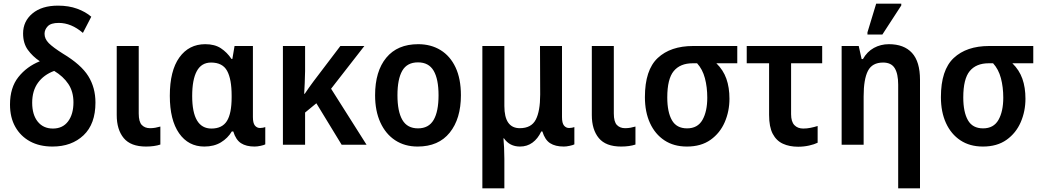

<svg xmlns="http://www.w3.org/2000/svg" viewBox="-20 -796 5737 1056"><path d="M269 10Q197 10 145 -18.5Q93 -47 64 -98.5Q35 -150 35 -221Q35 -314 81 -372Q127 -430 199 -459Q159 -486 133 -522Q107 -558 107 -612Q107 -679 158.5 -722Q210 -765 299 -765Q358 -765 404.5 -748Q451 -731 482 -704L436 -615Q372 -670 303 -670Q260 -670 242.5 -651.5Q225 -633 225 -610Q225 -582 248.5 -558.5Q272 -535 326 -501Q426 -441 465.5 -377.5Q505 -314 505 -232Q505 -114 439.5 -52Q374 10 269 10ZM271 -89Q325 -89 354.5 -128.5Q384 -168 384 -233Q384 -292 356 -334Q328 -376 278 -406Q221 -385 189 -341Q157 -297 157 -231Q157 -165 187.5 -127Q218 -89 271 -89Z M783 10Q699 10 660.5 -36.5Q622 -83 622 -163V-543H743V-172Q743 -126 760 -108.5Q777 -91 805 -91Q821 -91 834.5 -93.5Q848 -96 862 -100V-1Q829 10 783 10Z M1104 10Q1016 10 965 -63Q914 -136 914 -269Q914 -407 966.5 -480Q1019 -553 1109 -553Q1161 -553 1195 -530.5Q1229 -508 1253 -472H1258L1270 -543H1371V-152Q1371 -119 1382 -105.5Q1393 -92 1410 -92Q1418 -92 1426 -93.5Q1434 -95 1439 -97V-2Q1432 2 1413.5 6Q1395 10 1380 10Q1334 10 1305.5 -8.5Q1277 -27 1263 -73H1255Q1233 -36 1195 -13Q1157 10 1104 10ZM1143 -89Q1202 -89 1228 -130.5Q1254 -172 1254 -261V-270Q1254 -361 1229 -406.5Q1204 -452 1141 -452Q1088 -452 1062.5 -405Q1037 -358 1037 -268Q1037 -89 1143 -89Z M1984 -543 1801 -308 1996 0H1859L1720 -228L1658 -177V0H1536V-543H1658V-405Q1657 -371 1656 -339Q1655 -307 1653 -280H1656Q1668 -298 1680 -315Q1692 -332 1704 -348L1852 -543Z M2515 -272Q2515 -143 2453.5 -66.5Q2392 10 2277 10Q2206 10 2153.5 -24.5Q2101 -59 2072 -122.5Q2043 -186 2043 -272Q2043 -404 2104.5 -478.5Q2166 -553 2280 -553Q2350 -553 2403 -520.5Q2456 -488 2485.5 -425.5Q2515 -363 2515 -272ZM2166 -272Q2166 -183 2193 -136.5Q2220 -90 2279 -90Q2338 -90 2365 -136.5Q2392 -183 2392 -272Q2392 -361 2365 -407Q2338 -453 2279 -453Q2219 -453 2192.5 -407Q2166 -361 2166 -272Z M2633 240V-543H2754V-213Q2754 -91 2839 -91Q2902 -91 2926.5 -137.5Q2951 -184 2951 -276L2950 -543H3071V-152Q3071 -119 3082 -105.5Q3093 -92 3110 -92Q3118 -92 3126 -93.5Q3134 -95 3139 -97V-2Q3132 2 3113.5 6Q3095 10 3081 10Q3034 10 3005.5 -8.5Q2977 -27 2963 -73H2957Q2938 -33 2908.5 -11.5Q2879 10 2840 10Q2783 10 2752 -35H2749Q2751 -15 2752.5 16.5Q2754 48 2754 78V240Z M3396 10Q3312 10 3273.5 -36.5Q3235 -83 3235 -163V-543H3356V-172Q3356 -126 3373 -108.5Q3390 -91 3418 -91Q3434 -91 3447.5 -93.5Q3461 -96 3475 -100V-1Q3442 10 3396 10Z M3758 10Q3686 10 3634.5 -24Q3583 -58 3555 -119Q3527 -180 3527 -262Q3527 -411 3597.5 -477Q3668 -543 3792 -543H4035V-448H3920Q3958 -411 3975 -363Q3992 -315 3992 -253Q3992 -184 3966 -124Q3940 -64 3888 -27Q3836 10 3758 10ZM3759 -90Q3817 -90 3843.5 -136.5Q3870 -183 3870 -259Q3870 -317 3857 -366Q3844 -415 3814 -448H3790Q3721 -448 3685.5 -405Q3650 -362 3650 -260Q3650 -180 3675.5 -135Q3701 -90 3759 -90Z M4370 11Q4322 11 4286 -5.5Q4250 -22 4230 -60Q4210 -98 4210 -164V-448H4087V-543H4502V-448H4331V-168Q4331 -127 4349 -108Q4367 -89 4398 -89Q4418 -89 4438 -93Q4458 -97 4477 -103V-11Q4459 -2 4430 4.5Q4401 11 4370 11Z M4920 240V-330Q4920 -390 4901 -421Q4882 -452 4837 -452Q4777 -452 4753.5 -406Q4730 -360 4730 -266V0H4609V-543H4703L4719 -471H4726Q4749 -512 4786.5 -532.5Q4824 -553 4869 -553Q4952 -553 4996 -505Q5040 -457 5040 -357V240ZM4751 -606V-618L4799 -776H4937V-766L4833 -606Z M5386 10Q5314 10 5262.5 -24Q5211 -58 5183 -119Q5155 -180 5155 -262Q5155 -411 5225.5 -477Q5296 -543 5420 -543H5663V-448H5548Q5586 -411 5603 -363Q5620 -315 5620 -253Q5620 -184 5594 -124Q5568 -64 5516 -27Q5464 10 5386 10ZM5387 -90Q5445 -90 5471.5 -136.5Q5498 -183 5498 -259Q5498 -317 5485 -366Q5472 -415 5442 -448H5418Q5349 -448 5313.5 -405Q5278 -362 5278 -260Q5278 -180 5303.5 -135Q5329 -90 5387 -90Z"/></svg>

Font: Noto Sans SemiCondensed SemiBold
Style: Regular
Weight: 600
Width: 4
Designer: Monotype Design Team
Foundry: Monotype Imaging Inc.
Version: Version 2.013; ttfautohint (v1.8.4.7-5d5b)